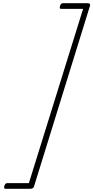

<svg xmlns="http://www.w3.org/2000/svg" viewBox="-20 -1095 579 1190"><path d="M7 57Q10 48 14.5 44Q19 40 23 40H159L495 -1040H358Q354 -1040 351.5 -1044Q349 -1048 352 -1058Q355 -1067 359.5 -1071Q364 -1075 368 -1075H523Q542 -1075 538 -1060L191 60Q187 75 168 75H13Q9 75 6.5 71Q4 67 7 57Z"/></svg>

Font: Playwrite MX Thin
Style: Regular
Weight: 250
Designer: Veronika Burian, José Scaglione
Foundry: TypeTogether
Version: Version 1.002